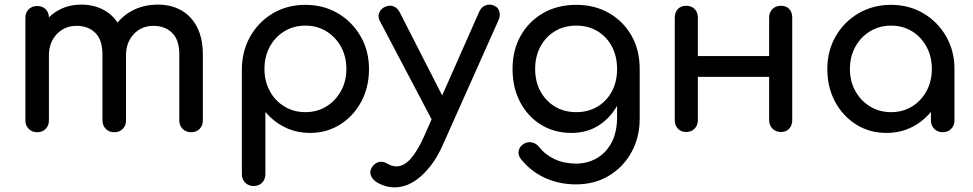

<svg xmlns="http://www.w3.org/2000/svg" viewBox="-20 -572 4218 832"><path d="M808 1Q786 1 771.5 -13.5Q757 -28 757 -50V-336Q757 -399 726 -429.5Q695 -460 645 -460Q593 -460 559.5 -424Q526 -388 526 -332H443Q443 -397 471 -446.5Q499 -496 549.5 -524Q600 -552 665 -552Q722 -552 766 -527Q810 -502 834.5 -453.5Q859 -405 859 -336V-50Q859 -28 845 -13.5Q831 1 808 1ZM141 1Q119 1 104.5 -13.5Q90 -28 90 -50V-495Q90 -518 104.5 -532Q119 -546 141 -546Q164 -546 178 -532Q192 -518 192 -495V-50Q192 -28 178 -13.5Q164 1 141 1ZM475 1Q453 1 438.5 -13.5Q424 -28 424 -50V-336Q424 -399 393 -429.5Q362 -460 312 -460Q260 -460 226 -424Q192 -388 192 -332H129Q129 -397 155 -446.5Q181 -496 227 -524Q273 -552 332 -552Q389 -552 433 -527Q477 -502 501.5 -453.5Q526 -405 526 -336V-50Q526 -28 512 -13.5Q498 1 475 1Z M1079 234Q1057 234 1042.5 219.5Q1028 205 1028 183V-273Q1029 -352 1065 -415Q1101 -478 1163 -514.5Q1225 -551 1303 -551Q1382 -551 1444 -514.5Q1506 -478 1542.5 -415Q1579 -352 1579 -273Q1579 -194 1545.5 -131.5Q1512 -69 1454 -32.5Q1396 4 1323 4Q1264 4 1214.5 -20.5Q1165 -45 1130 -87V183Q1130 205 1116 219.5Q1102 234 1079 234ZM1303 -86Q1354 -86 1394 -110.5Q1434 -135 1457.5 -177.5Q1481 -220 1481 -273Q1481 -327 1457.5 -369.5Q1434 -412 1394 -436.5Q1354 -461 1303 -461Q1253 -461 1212.5 -436.5Q1172 -412 1149 -369.5Q1126 -327 1126 -273Q1126 -220 1149 -177.5Q1172 -135 1212.5 -110.5Q1253 -86 1303 -86Z M1689 240Q1671 240 1652.5 235Q1634 230 1616 220Q1594 207 1587 188Q1580 169 1593 151Q1605 134 1622 130Q1639 126 1658 137Q1669 143 1678.5 146Q1688 149 1698 149Q1730 149 1759.5 116Q1789 83 1818 18L2057 -522Q2066 -542 2084.5 -549Q2103 -556 2122 -547Q2139 -540 2144 -521.5Q2149 -503 2139 -482L1898 58Q1862 139 1806.5 189.5Q1751 240 1689 240ZM1917 -22Q1898 -14 1881.5 -20.5Q1865 -27 1855 -46L1626 -481Q1616 -500 1623.5 -517.5Q1631 -535 1650 -543Q1669 -551 1685.5 -544.5Q1702 -538 1712 -519L1932 -88Q1942 -69 1939 -49.5Q1936 -30 1917 -22Z M2457 4Q2382 4 2324.5 -31.5Q2267 -67 2234 -129.5Q2201 -192 2201 -273Q2201 -355 2236.5 -417.5Q2272 -480 2334 -515.5Q2396 -551 2477 -551Q2557 -551 2619 -515.5Q2681 -480 2716.5 -417.5Q2752 -355 2752 -273H2693Q2693 -192 2662.5 -129.5Q2632 -67 2579 -31.5Q2526 4 2457 4ZM2475 227Q2404 227 2342 199Q2280 171 2237 117Q2224 100 2227.5 82Q2231 64 2247 53Q2265 41 2284.5 45Q2304 49 2316 65Q2343 99 2384 118Q2425 137 2477 137Q2525 137 2565.5 114Q2606 91 2630 46Q2654 1 2654 -64V-206L2687 -294L2752 -273V-57Q2752 22 2717 86.5Q2682 151 2619.5 189Q2557 227 2475 227ZM2477 -86Q2529 -86 2569 -110Q2609 -134 2631.5 -176Q2654 -218 2654 -273Q2654 -328 2631.5 -370.5Q2609 -413 2569 -437Q2529 -461 2477 -461Q2425 -461 2385 -437Q2345 -413 2322 -370.5Q2299 -328 2299 -273Q2299 -218 2322 -176Q2345 -134 2385 -110Q2425 -86 2477 -86Z M3364 0Q3342 0 3327.5 -14.5Q3313 -29 3313 -51V-496Q3313 -519 3327.5 -533Q3342 -547 3364 -547Q3387 -547 3400 -533Q3413 -519 3413 -496V-51Q3413 -29 3400 -14.5Q3387 0 3364 0ZM2953 0Q2931 0 2917.5 -14.5Q2904 -29 2904 -51V-496Q2904 -519 2917.5 -533Q2931 -547 2953 -547Q2976 -547 2990 -533Q3004 -519 3004 -496V-51Q3004 -29 2990 -14.5Q2976 0 2953 0ZM2991 -239V-329H3342V-239Z M3821 4Q3748 4 3690 -32.5Q3632 -69 3598.5 -131.5Q3565 -194 3565 -273Q3565 -352 3601.5 -415Q3638 -478 3700.5 -514.5Q3763 -551 3841 -551Q3919 -551 3981 -514.5Q4043 -478 4079.5 -415Q4116 -352 4116 -273H4077Q4077 -194 4043.5 -131.5Q4010 -69 3952 -32.5Q3894 4 3821 4ZM3841 -86Q3892 -86 3932 -110.5Q3972 -135 3995 -177.5Q4018 -220 4018 -273Q4018 -327 3995 -369.5Q3972 -412 3932 -436.5Q3892 -461 3841 -461Q3791 -461 3750.5 -436.5Q3710 -412 3686.5 -369.5Q3663 -327 3663 -273Q3663 -220 3686.5 -177.5Q3710 -135 3750.5 -110.5Q3791 -86 3841 -86ZM4065 1Q4043 1 4028.5 -13.5Q4014 -28 4014 -50V-203L4033 -309L4116 -273V-50Q4116 -28 4101.5 -13.5Q4087 1 4065 1Z"/></svg>

Font: Comfortaa
Style: Bold
Weight: 700
Designer: Johan Aakerlund
Foundry: Johan Aakerlund
Version: Version 3.104; ttfautohint (v1.8.1.43-b0c9)